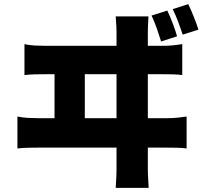

<svg xmlns="http://www.w3.org/2000/svg" viewBox="-20 -842 996 926"><path d="M163 -130Q141 -130 115.5 -129.5Q90 -129 64 -126V-280Q88 -275 114 -273.5Q140 -272 163 -272H243V-484H198Q175 -484 149 -483.5Q123 -483 98 -480V-629Q121 -624 147.5 -622.5Q174 -621 198 -621H542V-684Q542 -695 541.5 -710Q541 -725 538 -763H696Q694 -730 693.5 -712.5Q693 -695 693 -684V-621H765Q792 -621 816 -623.5Q840 -626 859 -629V-480Q838 -483 810 -483.5Q782 -484 765 -484H693V-272H786Q813 -272 837.5 -274.5Q862 -277 880 -280V-126Q860 -129 832 -129.5Q804 -130 786 -130H693V-27Q693 -21 693.5 0Q694 21 697 64H538Q541 22 541.5 2.5Q542 -17 542 -25V-130ZM389 -484V-272H542V-484ZM787 -791Q801 -761 813.5 -728Q826 -695 834 -667L757 -642Q747 -674 736 -705.5Q725 -737 711 -767ZM888 -822Q902 -793 915.5 -759Q929 -725 937 -699L861 -675Q851 -706 839 -737.5Q827 -769 813 -798Z"/></svg>

Font: Kinto Sans Black
Style: Regular
Weight: 900
Designer: Authors: Ryoko NISHIZUKA  (kana & ideographs); Paul D. Hunt (Latin, Greek & Cyrillic); Wenlong ZHANG  (bopomofo); Sandol
Foundry: Adobe Systems Incorporated, ookami Inc.
Version: Version 0.001